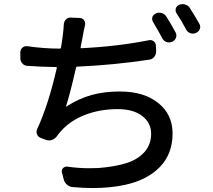

<svg xmlns="http://www.w3.org/2000/svg" viewBox="-20 -864 1040 936"><path d="M706.1 -668Q719.7 -670.9 730 -662.1Q740.2 -653.3 740.2 -640.6L741.2 -613.3Q741.2 -598.6 731.9 -586.9Q722.7 -575.2 708 -573.2Q534.2 -546.9 356.4 -539.1Q351.6 -539.1 350.6 -534.2Q321.3 -405.3 301.8 -345.7Q300.8 -344.7 301.8 -344.2Q302.7 -343.8 303.7 -344.7Q364.3 -383.8 426.3 -400.9Q488.3 -418 564.5 -418Q681.6 -418 751.5 -361.8Q821.3 -305.7 821.3 -213.9Q821.3 -113.3 759.3 -49.8Q697.3 13.7 589.8 37.1Q519.5 52.7 430.7 52.7Q384.8 52.7 334 47.9Q319.3 46.9 307.1 36.6Q294.9 26.4 291 11.7L282.2 -22.5Q278.3 -34.2 286.6 -43.5Q294.9 -52.7 307.6 -51.8Q361.3 -43.9 414.1 -43.9Q437.5 -43.9 460 -44.9Q534.2 -50.8 591.3 -67.4Q648.4 -84 682.6 -121.1Q716.8 -158.2 716.8 -211.9Q716.8 -264.6 673.8 -298.3Q630.9 -332 552.7 -332Q463.9 -332 389.2 -301.8Q314.5 -271.5 268.6 -214.8Q262.7 -207 256.8 -199.2Q248 -187.5 233.9 -182.1Q219.7 -176.8 206.1 -181.6L178.7 -191.4Q166 -196.3 160.6 -209Q155.3 -221.7 161.1 -234.4Q215.8 -352.5 256.8 -532.2Q257.8 -537.1 253.9 -537.1Q177.7 -538.1 113.3 -543Q98.6 -543.9 88.9 -554.7Q79.1 -565.4 79.1 -581.1V-609.4Q79.1 -623 89.4 -631.8Q99.6 -640.6 113.3 -638.7Q195.3 -627 271.5 -627Q276.4 -627 277.3 -631.8Q282.2 -659.2 286.1 -691.4Q290 -721.7 291 -745.1Q292 -759.8 301.8 -769.5Q311.5 -779.3 325.2 -778.3L368.2 -776.4Q381.8 -776.4 389.6 -765.6Q397.5 -754.9 394.5 -741.2Q388.7 -718.8 382.8 -683.6L373 -633.8Q372.1 -628.9 376 -628.9Q554.7 -637.7 706.1 -668ZM726.6 -755.9Q721.7 -763.7 721.7 -771.5Q721.7 -775.4 722.7 -780.3Q726.6 -793 739.3 -797.9L740.2 -798.8Q753.9 -804.7 768.6 -800.3Q783.2 -795.9 791 -783.2Q814.5 -746.1 835.9 -706.1Q842.8 -693.4 837.9 -680.2Q833 -667 820.3 -661.1L818.4 -660.2Q811.5 -657.2 803.7 -657.2Q797.9 -657.2 792 -659.2Q778.3 -664.1 771.5 -676.8Q748 -720.7 726.6 -755.9ZM840.8 -798.8Q835.9 -805.7 835.9 -814.5Q835.9 -818.4 836.9 -822.3Q840.8 -835 852.5 -839.8L853.5 -840.8Q862.3 -843.8 870.1 -843.8Q876 -843.8 882.8 -841.8Q897.5 -837.9 905.3 -825.2Q929.7 -787.1 951.2 -749Q956.1 -741.2 956.1 -733.4Q956.1 -728.5 954.1 -722.7Q949.2 -710 936.5 -704.1L934.6 -703.1Q927.7 -700.2 919.9 -700.2Q914.1 -700.2 908.2 -702.1Q894.5 -707 887.7 -719.7Q864.3 -763.7 840.8 -798.8Z"/></svg>

Font: Gen Jyuu Gothic L Monospace Medium
Style: Regular
Weight: 500
Designer: [Source Han Sans]
Ryoko NISHIZUKA  (kana & ideographs); Paul D. Hunt (Latin, Greek & Cyrillic); Wenlong ZHANG  (bopomofo
Version: Version 1.002.20150607